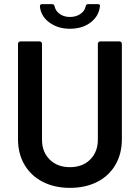

<svg xmlns="http://www.w3.org/2000/svg" viewBox="-20 -900 676 928"><path d="M67 -227V-688Q67 -693 70.5 -696.5Q74 -700 79 -700H171Q176 -700 179.5 -696.5Q183 -693 183 -688V-225Q183 -166 220 -129Q257 -92 318 -92Q379 -92 416 -129Q453 -166 453 -225V-688Q453 -693 456.5 -696.5Q460 -700 465 -700H557Q562 -700 565.5 -696.5Q569 -693 569 -688V-227Q569 -157 538 -103.5Q507 -50 450 -21Q393 8 318 8Q244 8 187 -21Q130 -50 98.5 -103.5Q67 -157 67 -227ZM173 -868V-870Q173 -880 184 -880H232Q242 -880 244 -869Q249 -846 269.5 -832Q290 -818 318 -818Q347 -818 368 -832Q389 -846 394 -869Q396 -880 406 -880H452Q465 -880 463 -870Q458 -822 418 -791.5Q378 -761 318 -761Q260 -761 219 -791Q178 -821 173 -868Z"/></svg>

Font: Amber EN SemiBold
Style: Regular
Weight: 600
Designer: Jeremy Tribby
Foundry: Tribby Type
Version: Version 1.408 November 24, 2021